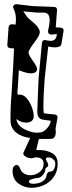

<svg xmlns="http://www.w3.org/2000/svg" viewBox="-20 -669 343 916"><path d="M170 -6Q145 -7 115.5 -12Q86 -17 63 -32Q40 -47 32 -75Q31 -80 30.5 -88Q30 -96 30 -109Q30 -128 31 -155.5Q32 -183 35 -220Q45 -382 47 -438L30 -439Q14 -440 15 -456L21 -539Q23 -554 38 -553L55 -552V-562Q56 -566 56 -570Q56 -574 56 -578Q56 -608 42 -634V-635Q42 -641 47.5 -645.5Q53 -650 59 -649L136 -640L237 -636Q253 -636 252 -620L246 -539L269 -537Q286 -535 283 -520L273 -459Q270 -443 242 -443Q235 -443 226.5 -444Q218 -445 210 -447Q206 -407 201.5 -369Q197 -331 193 -293Q187 -206 187 -163Q187 -150 187.5 -141.5Q188 -133 189 -129Q191 -128 204 -126.5Q217 -125 240 -123Q257 -121 254 -106L245 -55Q246 -50 246 -45Q246 -40 246 -36Q246 -13 229 -7Q226 -6 170 -6ZM172 -37Q189 -39 205 -57.5Q221 -76 222 -93Q203 -95 191.5 -97Q180 -99 175 -101Q156 -110 158 -143L164 -294L180 -463Q182 -480 197 -478Q198 -477 207 -475.5Q216 -474 221 -474Q250 -474 251 -507Q249 -507 241 -505.5Q233 -504 227 -504Q209 -504 209 -520Q209 -523 211 -531Q217 -554 217 -572Q217 -609 188 -609H154L91 -615Q96 -607 101.5 -600Q107 -593 111 -586L150 -552Q170 -530 170 -515Q170 -510 164.5 -498Q159 -486 145 -468Q116 -430 116 -418Q116 -408 136 -380Q157 -350 157 -341Q157 -319 126 -319Q108 -319 70 -334L65 -250L63 -232V-226Q63 -219 66 -217Q68 -218 72 -218Q93 -218 108.5 -199Q124 -180 132.5 -156Q141 -132 141 -116Q141 -84 103 -84Q81 -84 58 -101Q63 -67 104 -49Q140 -32 172 -37ZM131 227Q96 227 68 206.5Q40 186 40 146Q40 132 46 125Q52 118 59 118Q70 118 76 135Q81 151 95 159Q109 167 125 167Q148 167 168 152.5Q188 138 188 112Q188 95 177.5 88.5Q167 82 154 82Q145 82 137 85Q134 86 128 86Q115 86 101.5 77.5Q88 69 92 59Q95 53 101.5 38.5Q108 24 115 9Q122 -6 126 -15Q128 -18 133.5 -19.5Q139 -21 145 -21Q154 -21 161.5 -18.5Q169 -16 167 -11Q166 -6 162.5 6.5Q159 19 156.5 31Q154 43 153 47H170Q202 47 228.5 61.5Q255 76 255 112Q255 149 236.5 175Q218 201 189.5 214Q161 227 131 227ZM141 208Q147 208 154 206.5Q161 205 170 203Q189 194 195 185.5Q201 177 202 169Q203 161 207 156Q211 150 217 150Q223 150 229.5 147Q236 144 241 130Q244 121 244 114Q244 101 237.5 94.5Q231 88 229 87Q222 82 210 82Q199 82 199 90Q199 94 204 102Q210 112 210 117Q210 126 203 129.5Q196 133 196 141Q196 151 185 165Q174 179 160 180Q147 181 138 184Q129 187 122 190Q118 191 118 196Q118 205 130 207Q133 208 141 208Z"/></svg>

Font: Moo Lah Lah
Style: Regular
Weight: 400
Designer: Robert E. Leuschke
Foundry: Robert E. Leuschke
Version: Version 1.010; ttfautohint (v1.8.3)